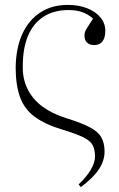

<svg xmlns="http://www.w3.org/2000/svg" viewBox="-20 -540 486 784"><path d="M310 224 301 213Q333 183 350.5 153.5Q368 124 368 99Q368 70 358 52Q348 34 319 20Q290 6 234 -11Q164 -32 122 -63Q80 -94 62 -143Q44 -192 44 -264Q45 -344 71 -401Q97 -458 144.5 -489Q192 -520 257 -520Q301 -520 335.5 -506.5Q370 -493 390 -469Q410 -445 410 -415Q410 -386 398.5 -371Q387 -356 365 -356Q346 -356 335.5 -366Q325 -376 325 -395Q325 -403 327 -409.5Q329 -416 337 -428.5Q345 -441 360 -464Q340 -482 315.5 -490.5Q291 -499 260 -499Q200 -499 158 -472Q116 -445 94.5 -394Q73 -343 73 -269Q72 -218 92.5 -176.5Q113 -135 152.5 -105.5Q192 -76 249 -58Q311 -39 345.5 -21Q380 -3 393.5 20.5Q407 44 407 79Q407 116 383.5 151.5Q360 187 310 224Z"/></svg>

Font: Literata 60pt ExtraLight
Style: Regular
Weight: 250
Designer: Latin by Veronika Burian and Jose Scaglione. Greek by Irene Vlachou. Cyrillic by Vera Evstafieva.
Foundry: TypeTogether
Version: Version 3.103;gftools[0.9.29]